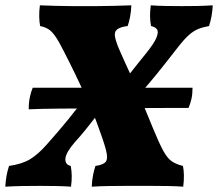

<svg xmlns="http://www.w3.org/2000/svg" viewBox="-56 -699 820 722"><path d="M-36 3Q-34 -39 -22 -75Q27 -82 57.5 -100.5Q88 -119 122 -158Q163 -204 201.5 -251Q240 -298 266 -336Q229 -419 183 -508Q165 -544 152 -562.5Q139 -581 126.5 -589Q114 -597 95 -601Q92 -615 91.5 -636Q91 -657 94 -679Q120 -678 153.5 -677Q187 -676 216.5 -676Q246 -676 260 -676Q278 -676 308 -676Q338 -676 372.5 -677Q407 -678 438 -679Q437 -655 433 -635Q429 -615 424 -601Q381 -596 376.5 -576Q372 -556 399 -498Q407 -480 415.5 -461Q424 -442 433 -423Q448 -442 463.5 -461.5Q479 -481 493 -498Q525 -538 533 -559Q541 -580 534 -589Q527 -598 512 -601Q505 -636 511 -679Q536 -677 571 -676.5Q606 -676 628 -676Q656 -676 684.5 -676.5Q713 -677 744 -679Q742 -637 730 -601Q707 -597 689.5 -590Q672 -583 654 -567Q636 -551 612 -520Q567 -462 533 -420Q499 -378 467 -343Q483 -305 496.5 -272Q510 -239 520 -215Q543 -159 558.5 -131Q574 -103 590.5 -92Q607 -81 632 -75Q635 -61 635.5 -40.5Q636 -20 633 3Q608 1 574 0.5Q540 0 510.5 0Q481 0 467 0Q449 0 419 0Q389 0 355 0.5Q321 1 289 3Q290 -21 294 -41Q298 -61 303 -75Q332 -79 341.5 -90.5Q351 -102 342.5 -135Q334 -168 309 -235Q305 -245 301 -256Q285 -235 266 -211.5Q247 -188 226 -165Q192 -126 190 -103Q188 -80 210 -75Q217 -40 211 3Q186 1 151 0.5Q116 0 94 0Q66 0 31 0.5Q-4 1 -36 3ZM52 -288Q52 -314 56.5 -334.5Q61 -355 67 -369H668Q668 -345 664 -327.5Q660 -310 653 -293Q619 -293 562.5 -293Q506 -293 436.5 -292.5Q367 -292 295.5 -291.5Q224 -291 160.5 -290.5Q97 -290 52 -288Z"/></svg>

Font: Vollkorn Black
Style: Italic
Weight: 900
Italic angle: -11°
Designer: Friedrich Althausen
Foundry: Friedrich Althausen
Version: Version 5.000; ttfautohint (v1.8.3)